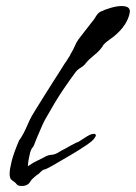

<svg xmlns="http://www.w3.org/2000/svg" viewBox="-20 -609 451 637"><path d="M52 8Q41 8 37 4Q34 1 32.5 -1Q31 -3 28 -5Q24 -8 18 -12.5Q12 -17 12 -33Q12 -47 18.5 -73.5Q25 -100 44 -145H45Q59 -166 68.5 -188.5Q78 -211 88 -229V-227Q88 -229 99 -246.5Q110 -264 125.5 -289Q141 -314 157 -339Q173 -364 184.5 -382Q196 -400 197 -402V-401Q199 -404 205.5 -414.5Q212 -425 213 -426H212Q222 -442 225.5 -450.5Q229 -459 233.5 -467.5Q238 -476 250 -491L285 -536Q290 -541 297.5 -553.5Q305 -566 313 -570Q327 -577 347.5 -583Q368 -589 384 -589Q395 -589 402.5 -585.5Q410 -582 411 -572Q410 -557 400 -537.5Q390 -518 370 -499Q360 -489 344 -478Q328 -467 320 -456H321Q310 -440 292.5 -426Q275 -412 266 -401Q259 -391 248 -384.5Q237 -378 231 -370Q186 -309 161 -266.5Q136 -224 130 -213Q126 -206 119.5 -191.5Q113 -177 107 -162.5Q101 -148 98 -141Q93 -125 88 -119.5Q83 -114 80 -103Q79 -99 76.5 -87Q74 -75 73 -65.5Q72 -56 73 -58L92 -70L130 -89L131 -90Q142 -95 147 -95Q152 -95 160 -97Q168 -99 185 -110Q186 -110 195 -115Q204 -120 213.5 -125.5Q223 -131 224 -131Q235 -137 236.5 -137Q238 -137 242 -139.5Q246 -142 263 -153Q281 -165 291 -165Q298 -165 298 -160Q298 -156 291.5 -148Q285 -140 269 -129Q241 -110 212.5 -93.5Q184 -77 155 -60Q139 -51 133 -48.5Q127 -46 125.5 -46Q124 -46 121 -44Q118 -42 108 -32L107 -31Q105 -31 97 -24Q89 -17 87 -15Q83 -11 79.5 -5Q76 1 70 4Q63 8 52 8Z"/></svg>

Font: Vujahday Script
Style: Regular
Weight: 400
Designer: Robert E. Leuschke
Foundry: Robert E. Leuschke
Version: Version 1.010; ttfautohint (v1.8.3)